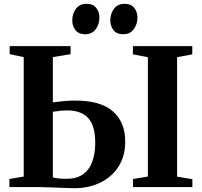

<svg xmlns="http://www.w3.org/2000/svg" viewBox="-20 -986 1064 1012"><path d="M372 6Q346.5 6 315 4.5Q283.5 3 250 1.8Q216.5 0.5 183 0H29.5V-42.5L105 -55.5V-685L31 -700.5V-743H352V-700.5L258.5 -685V-446.5Q283.5 -450 315.5 -453Q347.5 -456 376 -456Q510.5 -456 575.2 -399Q640 -342 640 -240.5Q640 -163 604.5 -107.8Q569 -52.5 508.2 -23.2Q447.5 6 372 6ZM330.5 -43.5Q383.5 -43.5 417 -67Q450.5 -90.5 466.2 -133.5Q482 -176.5 482 -234Q482 -322.5 445.2 -363.2Q408.5 -404 335 -404Q316 -404 295.2 -401.8Q274.5 -399.5 258.5 -397V-50.5Q271.5 -47.5 289.5 -45.5Q307.5 -43.5 330.5 -43.5ZM759.5 -55.5V-684.5L680.5 -699.5V-743H993.5V-699.5L913.5 -684.5V-55L994 -41.5V0H681V-42.5ZM428 -805.5Q395 -805.5 378 -826.8Q361 -848 361 -878.5Q361 -914 380.5 -940Q400 -966 436 -966H437Q470 -966 487 -944.8Q504 -923.5 504 -893Q504 -858.5 484.5 -832Q465 -805.5 429 -805.5ZM628.5 -805.5Q595.5 -805.5 578.5 -826.8Q561.5 -848 561.5 -878.5Q561.5 -914 581 -940Q600.5 -966 636.5 -966H637.5Q670.5 -966 687.5 -944.8Q704.5 -923.5 704.5 -893Q704.5 -858.5 685 -832Q665.5 -805.5 629.5 -805.5Z"/></svg>

Font: Merriweather 72pt
Style: Bold
Weight: 700
Version: Version 2.100